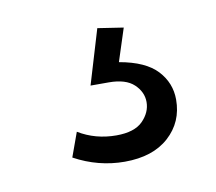

<svg xmlns="http://www.w3.org/2000/svg" viewBox="-40 -51 351 312"><g transform="rotate(-10 135.0 105.0)"><path d="M144 215Q100.5 215 61 193.5L75.5 153.5Q103.5 170.5 138 170.5Q168 170.5 181.8 156.5Q195.5 142.5 195.5 125.5Q195.5 109 182 96.2Q168.5 83.5 140.5 83.5H110.5L137.5 -6.5L180 0L162.5 54Q205.5 61.5 224.5 82Q243.5 102.5 243.5 130Q243.5 167 217 191Q190.5 215 144 215Z"/></g></svg>

Font: Argentum Novus Light
Style: Regular
Weight: 300
Designer: Julieta Ulanovsky (font) & Cristiano Sobral (main changes)
Foundry: Julieta Ulanovsky (font) & Cristiano Sobral (main changes)
Version: Version 3.00;November 27, 2020;FontCreator 13.0.0.2655 64-bi